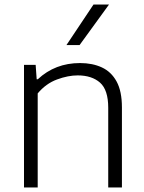

<svg xmlns="http://www.w3.org/2000/svg" viewBox="-20 -828 638 848"><path d="M86 0V-541.5H137.5L142 -478H147Q223.5 -549.5 333.5 -549.5Q388.5 -549.5 430 -530.2Q471.5 -511 495 -468Q518.5 -425 518.5 -353.5V0H458V-352Q458 -431 421.8 -463Q385.5 -495 323 -495Q280.5 -495 231.8 -477Q183 -459 146.5 -415.5V0ZM273.5 -629 393 -808H461.5L331.5 -629Z"/></svg>

Font: Encode Sans SemiExpanded SemiExpanded Light
Style: Regular
Weight: 300
Width: 6
Designer: Multiple Designers
Foundry: Impallari Type
Version: Version 3.000; ttfautohint (v1.8.3) -l 8 -r 50 -G 200 -x 14 